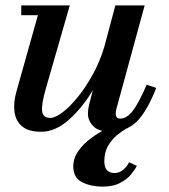

<svg xmlns="http://www.w3.org/2000/svg" viewBox="-20 -480 627 714"><path d="M489 136.5Q482 150.5 467 168.8Q452 187 426.2 200.5Q400.5 214 361 214Q319 214 285.8 197.8Q252.5 181.5 252.5 138.5Q252.5 108.5 270.8 82.2Q289 56 317.8 34.5Q346.5 13 378 -2.5Q409.5 -18 436 -26.5L449 -1.5Q433.5 7.5 414.5 23.2Q395.5 39 381.8 62.8Q368 86.5 368 120Q368 143 378.2 153.2Q388.5 163.5 405.5 163.5Q424 163.5 438.2 151.2Q452.5 139 460 123.5ZM239.5 -460 151 -152.5Q134 -94 136.5 -67.8Q139 -41.5 167 -41.5Q185.5 -41.5 213 -62.5Q240.5 -83.5 270.2 -120.2Q300 -157 326.2 -205.2Q352.5 -253.5 368.5 -308L409 -460H518L413 -75.5Q410.5 -66 410.5 -57Q410.5 -39 427.5 -39Q451.5 -39 474 -68.2Q496.5 -97.5 525.5 -165L561 -153Q526.5 -65 488 -27.5Q449.5 10 392 10Q348 10 327.5 -10.2Q307 -30.5 307 -57.5Q307 -74 311.5 -91.5L325.5 -145Q286.5 -79.5 236.2 -34.8Q186 10 133 10Q86 10 62 -10.2Q38 -30.5 33.8 -65Q29.5 -99.5 41.5 -141L121 -423.5H59V-460Z"/></svg>

Font: Bodoni* 06pt Medium
Style: Italic
Weight: 500
Italic angle: -13°
Version: Version 2.3